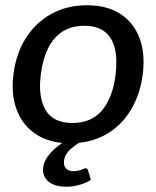

<svg xmlns="http://www.w3.org/2000/svg" viewBox="-20 -537 594 729"><path d="M310 -517Q386 -517 436.5 -484.5Q487 -452 509.5 -393Q532 -334 522 -255Q512 -177 475.5 -117.5Q439 -58 380.5 -25.5Q322 7 245 7Q171 7 119.5 -25.5Q68 -58 44.5 -117.5Q21 -177 31 -255Q41 -334 78.5 -393Q116 -452 175.5 -484.5Q235 -517 310 -517ZM255 -70Q327 -70 367.5 -118Q408 -166 419 -254Q426 -314 415.5 -355Q405 -396 376.5 -417.5Q348 -439 301 -439Q251 -439 217 -417Q183 -395 162.5 -353.5Q142 -312 135 -254Q124 -169 153 -119.5Q182 -70 255 -70ZM305 102Q312 102 314 109L325 146Q308 157 283 164.5Q258 172 233 172Q187 172 163.5 152Q140 132 144 99Q146 79 159.5 59.5Q173 40 193.5 23Q214 6 238 -7L289 0Q267 12 246.5 30.5Q226 49 223 74Q221 92 230.5 102.5Q240 113 260 113Q269 113 278.5 110.5Q288 108 295 105Q302 102 305 102Z"/></svg>

Font: Aleo Medium
Style: Italic
Weight: 500
Italic angle: -7°
Designer: Alessio Laiso
Foundry: Alessio Laiso
Version: Version 2.001;gftools[0.9.29]